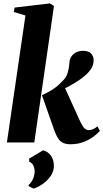

<svg xmlns="http://www.w3.org/2000/svg" viewBox="-20 -837 607 1128"><path d="M20.5 0 129.5 -746 61 -766.5 66 -792.5 273 -817 297 -802 181.5 0ZM392.5 10.5Q368 10.5 350.5 2.2Q333 -6 320.8 -25Q308.5 -44 297.5 -75.5L226.5 -277.5Q248 -287.5 267.5 -298.2Q287 -309 306.5 -323.5Q326 -338 346.5 -360Q370 -381.5 378 -410.8Q386 -440 387.5 -465Q388.5 -490.5 400.5 -506.8Q412.5 -523 430.2 -530.8Q448 -538.5 466.5 -538.5Q501.5 -538.5 515.8 -522Q530 -505.5 530 -485Q530 -455 515.2 -432.8Q500.5 -410.5 480 -393.5Q465.5 -380 442 -364.2Q418.5 -348.5 390.2 -333Q362 -317.5 333.2 -304.5Q304.5 -291.5 279.5 -282.5L354 -337L452.5 -120.5Q465 -94 476.2 -83.2Q487.5 -72.5 502.5 -72.5Q512 -72.5 525.8 -77.8Q539.5 -83 552.5 -95L567 -68Q555.5 -54.5 531.5 -36Q507.5 -17.5 472.8 -3.5Q438 10.5 392.5 10.5ZM177.5 271 148 256.5 148.5 249Q165 235.5 174.5 212.2Q184 189 183.5 166Q183 150 175.5 134.8Q168 119.5 151.5 113V94.5L233.5 46Q263 54 279.8 78.5Q296.5 103 296.5 136.5Q297 167 279.8 193.8Q262.5 220.5 235.2 240.8Q208 261 177.5 271Z"/></svg>

Font: Merriweather 96pt Black
Style: Italic
Weight: 900
Italic angle: -7.8°
Version: Version 2.101